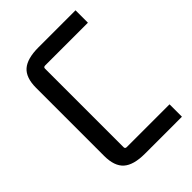

<svg xmlns="http://www.w3.org/2000/svg" viewBox="-190 -723 810 810"><g transform="rotate(-45 215.5 -317.5)"><path d="M410 -74V0H189Q122 0 91.5 -27Q61 -54 61 -115V-521Q61 -582 91.5 -608.5Q122 -635 189 -635H410V-561H155Q145 -561 145 -552V-83Q145 -74 155 -74Z"/></g></svg>

Font: Gemunu Libre
Style: Regular
Weight: 400
Designer: Puspanada Ekanayake, Sola Matas, Pathum Egodawatta, Kosala Senevirathne
Foundry: mooniak
Version: Version 1.100